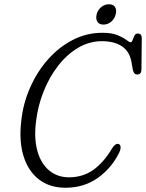

<svg xmlns="http://www.w3.org/2000/svg" viewBox="-20 -868 686 902"><path d="M539.5 -190.5Q546.5 -187 546.5 -175.2Q546.5 -163.5 538.5 -148Q502 -76 437.8 -31Q373.5 14 287.5 14Q214.5 14 164 -24.2Q113.5 -62.5 91 -133Q68.5 -203.5 80 -301Q88.5 -381 120.8 -455Q153 -529 204.2 -587.5Q255.5 -646 321 -680Q386.5 -714 461.5 -714Q505 -714 531.8 -703Q558.5 -692 573 -680.8Q587.5 -669.5 593.5 -669.5Q599.5 -669.5 603 -679.8Q606.5 -690 611.5 -700.2Q616.5 -710.5 627 -710.5Q646 -710.5 646 -689L644.5 -541Q644 -518 624.5 -518Q609 -518 604 -540.5L597.5 -577.5Q588.5 -626.5 552.8 -650.5Q517 -674.5 459 -674.5Q399 -674.5 346.5 -643.2Q294 -612 252.8 -558.8Q211.5 -505.5 184.8 -438.2Q158 -371 149.5 -299Q139 -217.5 155.8 -158.2Q172.5 -99 211.2 -67Q250 -35 304 -35Q368.5 -35 417.8 -69.5Q467 -104 507.5 -172.5Q524.5 -198 539.5 -190.5ZM466 -752.5Q445.5 -752.5 437.2 -766.2Q429 -780 434 -800.5Q439.5 -821.5 455.5 -834.8Q471.5 -848 492 -848Q512 -848 520.5 -834.8Q529 -821.5 523.5 -800.5Q518.5 -780 502.5 -766.2Q486.5 -752.5 466 -752.5Z"/></svg>

Font: Fraunces 144pt S100 Light
Style: Italic
Weight: 300
Italic angle: -16°
Version: Version 1.000; ttfautohint (v1.8.3)